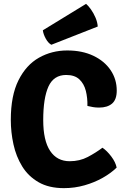

<svg xmlns="http://www.w3.org/2000/svg" viewBox="-20 -960 649 995"><path d="M433 -411Q434 -452.5 424.8 -489.2Q415.5 -526 391.2 -548.8Q367 -571.5 323 -571.5Q258.5 -571.5 231.2 -511.8Q204 -452 204 -338Q204 -231.5 239.8 -178Q275.5 -124.5 341 -124.5Q393 -124.5 434.8 -146.5Q476.5 -168.5 511 -194.5Q534.5 -178.5 556.8 -149Q579 -119.5 584.5 -91.5Q555.5 -63 512.8 -38.8Q470 -14.5 418.5 0.2Q367 15 311.5 15Q233 15 179.8 -15.8Q126.5 -46.5 95 -97.8Q63.5 -149 49.8 -211.8Q36 -274.5 36 -339Q36 -464.5 75.8 -544Q115.5 -623.5 182 -661Q248.5 -698.5 328.5 -698.5Q406 -698.5 463.8 -671Q521.5 -643.5 553.2 -596.5Q585 -549.5 585 -490.5Q585 -444 560.8 -423.2Q536.5 -402.5 493.5 -402.5Q476 -402.5 461.8 -405Q447.5 -407.5 433 -411ZM426 -940Q438 -930 451.5 -911Q465 -892 475 -868.5Q485 -845 486.5 -822.5L246 -728Q229.5 -737 217 -760Q204.5 -783 202 -803Z"/></svg>

Font: Signika SC
Style: Regular
Weight: 300
Designer: Anna Giedryś
Foundry: Anna Giedryś
Version: Version 2.000